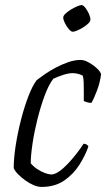

<svg xmlns="http://www.w3.org/2000/svg" viewBox="-20 -736 418 756"><path d="M144 0Q129 0 112.5 -7Q96 -14 80 -25.5Q64 -37 51.5 -49.5Q39 -62 34 -74Q34 -114 42 -164.5Q50 -215 63 -265.5Q76 -316 92 -357.5Q108 -399 125 -421Q138 -431 157.5 -444.5Q177 -458 201 -470.5Q225 -483 249.5 -491.5Q274 -500 298 -500Q312 -500 330.5 -489.5Q349 -479 363 -465.5Q377 -452 378 -443Q374 -412 362.5 -381Q351 -350 340 -331Q331 -331 324 -333Q317 -335 310 -338Q310 -351 310 -371Q310 -391 309.5 -410Q309 -429 306 -438Q295 -444 284 -446Q273 -448 266 -448Q250 -448 228.5 -441Q207 -434 190 -426Q172 -403 156 -360Q140 -317 127.5 -267Q115 -217 108 -170Q101 -123 101 -93Q112 -80 127 -70Q142 -60 157.5 -54.5Q173 -49 182 -49Q195 -49 212 -60.5Q229 -72 246.5 -90.5Q264 -109 280.5 -130Q297 -151 309 -170Q316 -170 321 -167Q326 -164 328 -159Q316 -124 292.5 -87Q269 -50 232.5 -25Q196 0 144 0ZM266 -611Q260 -611 251 -621.5Q242 -632 235.5 -645Q229 -658 229 -667Q229 -674 238 -682.5Q247 -691 259.5 -698.5Q272 -706 283.5 -711Q295 -716 301 -716Q308 -716 316 -705.5Q324 -695 330 -682Q336 -669 336 -659Q336 -652 328 -644Q320 -636 308 -628.5Q296 -621 284.5 -616Q273 -611 266 -611Z"/></svg>

Font: Texturina 12pt Thin
Style: Italic
Weight: 250
Italic angle: -11°
Designer: Guillermo Torres Carreño
Foundry: Omnibus-Type
Version: Version 1.002